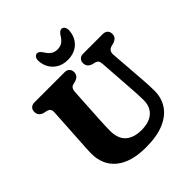

<svg xmlns="http://www.w3.org/2000/svg" viewBox="-247 -1068 1240 1240"><g transform="rotate(-45 373.0 -448.0)"><path d="M568 -306.5 550 -564Q548.5 -583.5 542.2 -592.2Q536 -601 523 -604.5L504 -609Q463.5 -620.5 463.5 -657Q463.5 -676.5 475.2 -688.2Q487 -700 508.5 -700H686.5Q708 -700 719.8 -688.2Q731.5 -676.5 731.5 -657Q731.5 -637.5 720.8 -626.5Q710 -615.5 691 -609.5L672 -604.5Q637.5 -594.5 641 -556L660 -307.5Q664 -256 664.5 -206Q665 -142 633 -92Q601 -42 534.8 -13.2Q468.5 15.5 367.5 15.5Q231.5 15.5 159.5 -43.5Q87.5 -102.5 88 -209.5Q88.5 -230 90.5 -266Q92.5 -302 94.5 -331L108.5 -562Q109.5 -580.5 103 -590.2Q96.5 -600 78.5 -604.5L59.5 -608.5Q18.5 -619 18.5 -657Q18.5 -676.5 30.2 -688.2Q42 -700 63.5 -700H337.5Q359 -700 370.8 -688.2Q382.5 -676.5 382.5 -657Q382.5 -621 342 -609.5L322 -604.5Q297.5 -598 295.5 -563L281.5 -324.5Q280 -295 279 -270.8Q278 -246.5 278 -228.5Q277 -154.5 316 -119.2Q355 -84 425.5 -84Q497.5 -84 535.2 -118.5Q573 -153 572 -213.5Q571.5 -245.5 570.5 -266Q569.5 -286.5 568 -306.5ZM410.5 -836Q437 -836 455.2 -849Q473.5 -862 488.5 -888Q505 -912.5 521 -912.5Q536 -912.5 543.8 -899.8Q551.5 -887 550 -867Q545 -809.5 507 -775.2Q469 -741 410.5 -741Q352 -741 313.8 -775.2Q275.5 -809.5 270.5 -867Q269 -887 276.8 -899.8Q284.5 -912.5 299.5 -912.5Q315.5 -912.5 332 -888Q347.5 -862 365.8 -849Q384 -836 410.5 -836Z"/></g></svg>

Font: Fraunces 72pt S100
Style: Bold
Weight: 700
Version: Version 1.000; ttfautohint (v1.8.3)